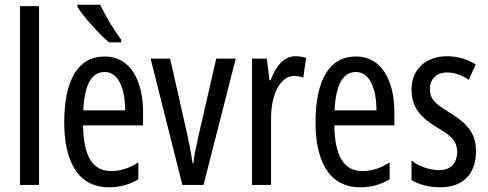

<svg xmlns="http://www.w3.org/2000/svg" viewBox="-20 -786 2075 816"><path d="M146 0V-760H65V0Z M406 -766H309V-757C335 -714 403 -640 443 -606H495V-617C467 -654 427 -720 406 -766ZM425 -546C312 -546 253 -447 253 -265C253 -109 306 10 443 10C489 10 530 -1 568 -24V-96C528 -70 491 -59 452 -59C373 -59 335 -123 333 -253H588V-309C588 -442 535 -546 425 -546ZM425 -480C485 -480 512 -405 512 -317H334C339 -428 370 -480 425 -480Z M755 0H845L982 -537H899L821 -197C811 -153 804 -116 802 -93H798C792 -137 784 -178 775 -218L703 -537H620Z M1235 -547C1188 -547 1153 -507 1130 -445H1125L1114 -537H1051V0H1132V-280C1131 -385 1172 -463 1229 -463C1244 -463 1257 -461 1269 -456L1281 -540C1265 -545 1250 -547 1235 -547Z M1493 -546C1380 -546 1321 -447 1321 -265C1321 -109 1374 10 1511 10C1557 10 1598 -1 1636 -24V-96C1596 -70 1559 -59 1520 -59C1441 -59 1403 -123 1401 -253H1656V-309C1656 -442 1603 -546 1493 -546ZM1493 -480C1553 -480 1580 -405 1580 -317H1402C1407 -428 1438 -480 1493 -480Z M2003 -144C2003 -226 1958 -265 1892 -307C1829 -345 1807 -365 1807 -408C1807 -450 1835 -478 1880 -478C1913 -478 1944 -466 1972 -447L2002 -512C1965 -535 1925 -547 1879 -547C1790 -547 1729 -491 1729 -406C1729 -323 1774 -283 1841 -242C1901 -208 1923 -183 1923 -141C1923 -92 1895 -63 1848 -63C1804 -63 1758 -80 1729 -104V-20C1759 -3 1801 10 1851 10C1947 10 2003 -45 2003 -144Z"/></svg>

Font: Noto Sans Gurmukhi UI ExtraCondensed
Style: Regular
Weight: 400
Width: 2
Designer: Jelle Bosma - Monotype Design Team
Foundry: Monotype Imaging Inc.
Version: Version 2.004